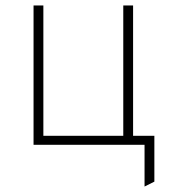

<svg xmlns="http://www.w3.org/2000/svg" viewBox="-20 -531 636 704"><path d="M103 0V-511H139V-33H432V-511H468V0ZM510 153V0H446V-33H546V135Z"/></svg>

Font: Overpass Thin
Style: Regular
Weight: 250
Designer: Delve Withrington, Dave Bailey, Thomas Jockin
Foundry: Delve Fonts LLC
Version: Version 4.000